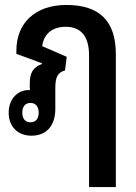

<svg xmlns="http://www.w3.org/2000/svg" viewBox="-20 -539 547 774"><path d="M339 215H447V-320C447 -454 382 -519 247 -519C124 -519 46 -448 46 -335V-322L149 -284V-281C114 -268 100 -247 100 -201V-191C100 -185 100 -180 101 -176C99 -176 98 -176 96 -176C49 -176 15 -138 15 -85C15 -29 51 8 107 8C167 8 203 -32 203 -100V-184C203 -229 213 -247 242 -255L249 -310L150 -353C157 -403 191 -431 245 -431C307 -431 339 -392 339 -316ZM103 -46C82 -46 70 -60 70 -85C70 -110 82 -124 103 -124C124 -124 136 -109 136 -85C136 -60 124 -46 103 -46Z"/></svg>

Font: Noto Sans Thai Looped UI Narrow Medium
Style: Regular
Weight: 500
Width: 4
Designer: Cadson Demak Team
Foundry: Cadson Demak Co., Ltd.
Version: Version 1.000